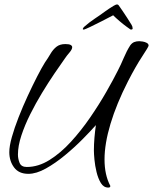

<svg xmlns="http://www.w3.org/2000/svg" viewBox="-20 -792 691 867"><path d="M469 55Q448 55 435.5 34.5Q423 14 416 -15Q409 -44 406.5 -71Q404 -98 404 -112Q404 -141 406.5 -170Q409 -199 413 -227Q390 -201 353.5 -164Q317 -127 273.5 -91Q230 -55 187 -31Q144 -7 108 -7Q65 -7 43.5 -36Q22 -65 22 -105Q22 -132 33.5 -173Q45 -214 64 -262.5Q83 -311 105 -358.5Q127 -406 147.5 -446Q168 -486 183 -510Q197 -530 208 -549Q219 -568 234.5 -580.5Q250 -593 275 -593Q292 -593 299 -589Q306 -585 306 -579Q306 -569 293.5 -554.5Q281 -540 273 -528Q253 -500 225.5 -459.5Q198 -419 169.5 -372Q141 -325 116.5 -276Q92 -227 76.5 -180Q61 -133 61 -94Q61 -75 68.5 -56.5Q76 -38 101 -38Q153 -38 203.5 -69.5Q254 -101 300.5 -152Q347 -203 387.5 -262Q428 -321 460 -377Q492 -433 512 -473Q526 -500 539 -531Q552 -562 568 -587Q576 -598 586 -602Q596 -606 609 -606Q614 -606 624 -604.5Q634 -603 642.5 -598.5Q651 -594 651 -586Q651 -581 622 -537Q593 -493 558 -425Q506 -323 479 -233Q452 -143 452 -72Q452 -2 478 47V49Q478 55 469 55ZM361 -659Q354 -657 354 -661Q354 -663 356 -666Q358 -669 359 -670Q384 -692 407.5 -707.5Q431 -723 454 -740Q461 -745 472 -752.5Q483 -760 493.5 -766Q504 -772 508 -772Q514 -772 518 -765L534 -742Q546 -725 554.5 -711Q563 -697 574 -680Q579 -672 579 -663Q579 -660 575.5 -659Q572 -658 569 -659Q566 -661 551.5 -671.5Q537 -682 520 -696.5Q503 -711 491 -723Q468 -711 439 -696Q410 -681 387.5 -670.5Q365 -660 361 -659Z"/></svg>

Font: Hurricane
Style: Regular
Weight: 400
Designer: Robert E. Leuschke
Foundry: Robert E. Leuschke
Version: Version 1.010; ttfautohint (v1.8.3)